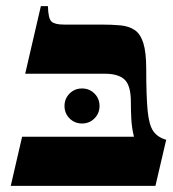

<svg xmlns="http://www.w3.org/2000/svg" viewBox="-20 -605 563 625"><path d="M456 -380Q456 -293 460.5 -245.5Q465 -198 479 -178Q493 -158 521 -150L486 0H15L52 -160H416Q409 -189 407.5 -217Q406 -245 406 -273Q406 -326 386 -345.5Q366 -365 321 -365H62L113 -585H136Q137 -545 147.5 -535Q158 -525 188 -525H309Q344 -525 371.5 -522.5Q399 -520 418 -507.5Q437 -495 446.5 -465Q456 -435 456 -380ZM247 -203Q223 -203 206.5 -219.5Q190 -236 190 -260Q190 -284 206.5 -300.5Q223 -317 247 -317Q271 -317 287.5 -300.5Q304 -284 304 -260Q304 -236 287.5 -219.5Q271 -203 247 -203Z"/></svg>

Font: Bona Nova SC
Style: Bold
Weight: 700
Designer: Mateusz Machalski
Foundry: Capitalics
Version: Version 4.001; ttfautohint (v1.8.4.7-5d5b)